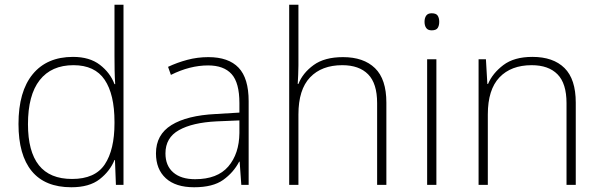

<svg xmlns="http://www.w3.org/2000/svg" viewBox="-20 -780 2532 810"><path d="M281 10Q170 10 114 -58Q58 -126 58 -257Q58 -394 118 -467Q178 -540 288 -540Q358 -540 401.5 -506.5Q445 -473 463 -425H466Q464 -454 463.5 -484.5Q463 -515 463 -544V-760H501V0H469L465 -105H463Q444 -58 400.5 -24Q357 10 281 10ZM284 -25Q381 -25 422 -86.5Q463 -148 463 -260V-266Q463 -382 421.5 -443.5Q380 -505 290 -505Q197 -505 147.5 -442Q98 -379 98 -256Q98 -141 144 -83Q190 -25 284 -25Z M859 -539Q944 -539 986.5 -494.5Q1029 -450 1029 -353V0H998L991 -98H989Q965 -52 921.5 -21Q878 10 799 10Q721 10 679.5 -28Q638 -66 638 -133Q638 -212 703.5 -252.5Q769 -293 890 -299L990 -305V-345Q990 -431 957 -467.5Q924 -504 858 -504Q781 -504 701 -464L689 -498Q727 -516 770 -527.5Q813 -539 859 -539ZM894 -268Q792 -263 735 -231Q678 -199 678 -133Q678 -81 711 -52.5Q744 -24 803 -24Q897 -24 943 -77.5Q989 -131 990 -219V-272Z M1239 -504Q1239 -482 1238 -464.5Q1237 -447 1236 -426H1239Q1257 -472 1303 -505.5Q1349 -539 1427 -539Q1514 -539 1562 -492.5Q1610 -446 1610 -347V0H1571V-345Q1571 -428 1533 -466.5Q1495 -505 1424 -505Q1337 -505 1288 -453.5Q1239 -402 1239 -297V0H1200V-760H1239Z M1801 -724Q1820 -724 1826.5 -714Q1833 -704 1833 -688Q1833 -672 1826.5 -662Q1820 -652 1801 -652Q1785 -652 1778 -662Q1771 -672 1771 -688Q1771 -704 1778 -714Q1785 -724 1801 -724ZM1821 -530V0H1782V-530Z M2226 -540Q2314 -540 2361.5 -493Q2409 -446 2409 -347V0H2370V-345Q2370 -428 2332 -466.5Q2294 -505 2223 -505Q2136 -505 2087 -453.5Q2038 -402 2038 -297V0H1999V-530H2030L2036 -426H2039Q2058 -471 2103.5 -505.5Q2149 -540 2226 -540Z"/></svg>

Font: Noto Sans Lao UI ExtLt
Style: Regular
Weight: 200
Designer: Monotype Design Team
Foundry: Monotype Imaging Inc.
Version: Version 2.000; ttfautohint (v1.8.4.7-5d5b)